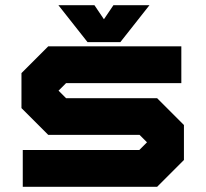

<svg xmlns="http://www.w3.org/2000/svg" viewBox="-20 -718 790 738"><path d="M67.5 0V-141.5H515.5L545 -171L516.5 -199.5H165.5L62.5 -302.5V-437L165.5 -540H677V-398.5H234L205 -369.5L234 -340.5H584L687 -237.5V-103L584 0ZM316.5 -556 204.5 -698H343L379.5 -644L416 -698H554.5L442.5 -556Z"/></svg>

Font: Tourney Expanded Black
Style: Regular
Weight: 900
Width: 7
Designer: Tyler Finck
Foundry: Etcetera Type Co
Version: Version 1.010; ttfautohint (v1.8.3)